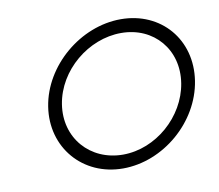

<svg xmlns="http://www.w3.org/2000/svg" viewBox="-58 -529 658 577"><g transform="rotate(-10 271.5 -240.5)"><path d="M84 -241C65 -119 151 -19 274 -19C397 -19 513 -118 532 -241C551 -364 467 -462 344 -462C221 -462 103 -363 84 -241ZM126 -241C142 -342 238 -421 338 -421C438 -421 506 -341 490 -241C474 -141 381 -60 281 -60C181 -60 110 -140 126 -241Z"/></g></svg>

Font: Charger Sport
Style: HLObl
Weight: 100
Designer: Jasper
Foundry: Cannot Into Space Fonts
Version: Version 1.1